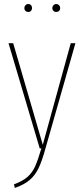

<svg xmlns="http://www.w3.org/2000/svg" viewBox="-20 -732 414 947"><path d="M204 1Q187 63 170 98Q153 133 126 156Q99 179 53 195L49 177Q91 162 115 141Q139 120 153 89Q167 58 184 0H176L22 -519H45L191 -18L329 -519H352ZM138 -692Q138 -684 133 -678.5Q128 -673 119 -673Q111 -673 105.5 -678.5Q100 -684 100 -692Q100 -700 105.5 -706Q111 -712 119 -712Q128 -712 133 -706.5Q138 -701 138 -692ZM277 -692Q277 -684 271.5 -678.5Q266 -673 258 -673Q249 -673 243.5 -678.5Q238 -684 238 -692Q238 -700 243.5 -706Q249 -712 258 -712Q266 -712 271.5 -706Q277 -700 277 -692Z"/></svg>

Font: Fira Sans Extra Condensed Thin
Style: Regular
Weight: 250
Width: 1
Designer: Carrois Corporate & Edenspiekermann AG
Foundry: Carrois Corporate GbR & Edenspiekermann AG
Version: Version 4.203